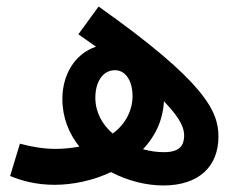

<svg xmlns="http://www.w3.org/2000/svg" viewBox="-20 -559 727 588"><path d="M480 9C589 9 649 -49 649 -141C649 -219 607 -309 282 -539L220 -454C239 -441 257 -428 274 -416C208 -394 171 -329 171 -256C171 -199 191 -150 223 -110C201 -106 177 -103 150 -103C113 -103 74 -110 41 -119L11 -20C45 -6 90 7 147 7C203 7 265 -6 320 -32C371 -5 429 9 480 9ZM272 -260C272 -307 294 -344 332 -344C368 -344 386 -306 386 -265C386 -221 364 -178 325 -150C293 -178 272 -215 272 -260ZM544 -142C543 -113 530 -93 482 -93C461 -93 439 -96 418 -102C455 -141 479 -190 482 -249C540 -189 544 -161 544 -142Z"/></svg>

Font: Noto Sans Arabic Cond SemBd
Style: Regular
Weight: 600
Width: 3
Designer: Monotype Design Team, Nadine Chahine, Nizar Qandah and Khaled Hosny
Foundry: Monotype Imaging Inc.
Version: Version 2.012